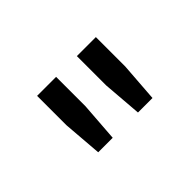

<svg xmlns="http://www.w3.org/2000/svg" viewBox="-46 -926 693 693"><g transform="rotate(-45 300.0 -580.0)"><path d="M353 -730H450V-580L439 -430H365L353 -580ZM150 -580V-730H247V-580L236 -430H162Z"/></g></svg>

Font: JetBrainsMono NF
Style: Regular
Weight: 400
Monospace: yes
Designer: Philipp Nurullin, Konstantin Bulenkov
Foundry: JetBrains
Version: Version 1.0.2; ttfautohint (v1.8.3)